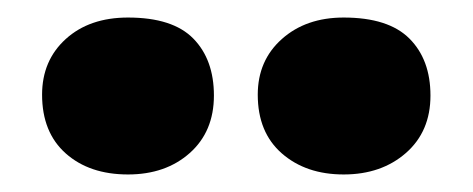

<svg xmlns="http://www.w3.org/2000/svg" viewBox="-20 -799 540 219"><path d="M372 -600Q329 -600 301.5 -624Q274 -648 274 -691Q274 -730 301.5 -754.5Q329 -779 372 -779Q423 -779 447 -755Q471 -731 471 -690Q471 -649 443 -624.5Q415 -600 372 -600ZM126 -600Q82 -600 55 -624Q28 -648 28 -691Q28 -730 55 -754.5Q82 -779 126 -779Q177 -779 200.5 -755Q224 -731 224 -690Q224 -649 196.5 -624.5Q169 -600 126 -600Z"/></svg>

Font: Literata 12pt ExtraBold
Style: Regular
Weight: 800
Designer: Latin by Veronika Burian and Jose Scaglione. Greek by Irene Vlachou. Cyrillic by Vera Evstafieva.
Foundry: TypeTogether
Version: Version 3.002